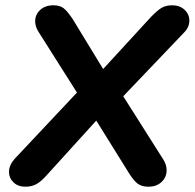

<svg xmlns="http://www.w3.org/2000/svg" viewBox="-20 -698 736 726"><path d="M14 -48Q14 -73 35 -97L271 -348L126 -577Q113 -597 113 -618Q113 -643 132 -660.5Q151 -678 182 -678Q206 -678 220.5 -667Q235 -656 256 -624L370 -437L550 -633Q574 -658 590.5 -668Q607 -678 631 -678Q660 -678 678 -661Q696 -644 696 -620Q696 -595 676 -575L446 -334L598 -94Q610 -75 610 -54Q610 -28 591 -10Q572 8 541 8Q516 8 500.5 -3.5Q485 -15 466 -46L344 -242L158 -37Q136 -12 118 -2Q100 8 76 8Q48 8 31 -8.5Q14 -25 14 -48Z"/></svg>

Font: SN Pro Bold
Style: Bold Italic
Weight: 700
Italic angle: -9°
Designer: Tobias Whetton
Foundry: Supernotes
Version: Version 1.003